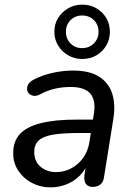

<svg xmlns="http://www.w3.org/2000/svg" viewBox="-20 -801 573 830"><path d="M198 9Q155 9 118.5 -10Q82 -29 59.5 -62.5Q37 -96 37 -138Q37 -190 66 -221.5Q95 -253 156 -268.5Q217 -284 312 -284H393L384 -226H322Q249 -226 207 -218.5Q165 -211 146.5 -193Q128 -175 128 -144Q128 -102 156 -79.5Q184 -57 222 -57Q257 -57 287.5 -73Q318 -89 339.5 -118.5Q361 -148 367 -190L386 -311Q395 -366 371 -395.5Q347 -425 285 -425Q250 -425 217 -417.5Q184 -410 151 -392Q137 -385 125 -387Q113 -389 105.5 -396.5Q98 -404 97 -415Q96 -426 102.5 -437Q109 -448 126 -457Q165 -477 209.5 -486.5Q254 -496 296 -496Q367 -496 408.5 -469.5Q450 -443 465 -396.5Q480 -350 470 -287L430 -38Q428 -16 415 -4.5Q402 7 381 7Q361 7 351.5 -6Q342 -19 345 -44L357 -121L365 -109Q352 -69 325.5 -42.5Q299 -16 266 -3.5Q233 9 198 9ZM335 -546Q302 -546 274.5 -562Q247 -578 231 -604.5Q215 -631 215 -663Q215 -697 231 -723Q247 -749 274.5 -765Q302 -781 335 -781Q370 -781 397 -765Q424 -749 439.5 -723Q455 -697 455 -663Q455 -631 439.5 -604.5Q424 -578 397 -562Q370 -546 335 -546ZM335 -593Q366 -593 386 -613.5Q406 -634 406 -663Q406 -694 386 -714Q366 -734 335 -734Q305 -734 285 -714Q265 -694 265 -664Q265 -633 285 -613Q305 -593 335 -593Z"/></svg>

Font: Nunito Medium
Style: Italic
Weight: 500
Designer: Vernon Adams
Foundry: Vernon Adams
Version: Version 3.601